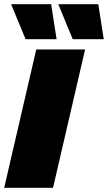

<svg xmlns="http://www.w3.org/2000/svg" viewBox="-28 -896 515 916"><path d="M216 -876 242 -709H94L25 -876ZM441 -876 467 -709H319L250 -876ZM378 -660 225 0H-8L145 -660Z"/></svg>

Font: Elaine Sans Black
Style: Italic
Weight: 900
Italic angle: -13°
Designer: Wei Huang
Foundry: Wei Huang
Version: Version 2.001;December 24, 2019;FontCreator 12.0.0.2547 64-b